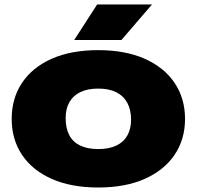

<svg xmlns="http://www.w3.org/2000/svg" viewBox="-20 -826 875 854"><path d="M417 8Q297 8 210.8 -30Q124.5 -68 78.2 -136.8Q32 -205.5 32 -297Q32 -388.5 78 -457.5Q124 -526.5 210.2 -564.8Q296.5 -603 417 -603Q537.5 -603 624 -564.5Q710.5 -526 756.8 -457Q803 -388 803 -297Q803 -206.5 756.8 -137.8Q710.5 -69 624 -30.5Q537.5 8 417 8ZM417 -163Q466 -163 498.5 -179Q531 -195 547 -224.5Q563 -254 563 -294Q563 -337.5 546.2 -368.5Q529.5 -399.5 497 -415.8Q464.5 -432 417 -432Q370 -432 337.8 -416.5Q305.5 -401 288.8 -371.8Q272 -342.5 272 -301Q272 -256 288 -225.2Q304 -194.5 336.2 -178.8Q368.5 -163 417 -163ZM310 -648 412 -806H656L520 -648Z"/></svg>

Font: Encode Sans SC Expanded Black
Style: Regular
Weight: 900
Width: 7
Designer: Multiple Designers
Foundry: Impallari Type
Version: Version 3.002